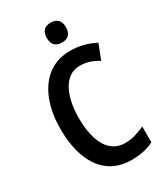

<svg xmlns="http://www.w3.org/2000/svg" viewBox="-226 -1019 972 1124"><g transform="rotate(-30 260.0 -457.0)"><path d="M332 -620Q293 -620 263.5 -600.5Q234 -581 214 -545Q194 -509 184 -461Q174 -413 174 -356Q174 -274 193 -215Q212 -156 248.5 -125.5Q285 -95 337 -95Q374 -95 406.5 -104.5Q439 -114 471 -129V-22Q439 -6 402 2Q365 10 321 10Q233 10 172.5 -34Q112 -78 80.5 -160Q49 -242 49 -357Q49 -436 67 -503Q85 -570 120.5 -620Q156 -670 207.5 -697Q259 -724 327 -724Q371 -724 413 -713.5Q455 -703 494 -682L455 -582Q428 -599 397.5 -609.5Q367 -620 332 -620ZM311 -924Q341 -924 358 -907Q375 -890 375 -856Q375 -822 358 -805.5Q341 -789 311 -789Q281 -789 263.5 -805.5Q246 -822 246 -856Q246 -891 263 -907.5Q280 -924 311 -924Z"/></g></svg>

Font: Noto Sans Khmer Condensed SemiBold
Style: Regular
Weight: 600
Width: 3
Designer: Danh Hong and the Monotype Design Team
Foundry: Monotype Imaging Inc.
Version: Version 2.004